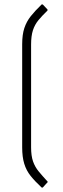

<svg xmlns="http://www.w3.org/2000/svg" viewBox="-20 -719 288 883"><path d="M170 142Q140 114 120.5 89.5Q101 65 91.5 34Q82 3 82 -41V-515Q82 -560 92 -590Q102 -620 121.5 -644.5Q141 -669 170 -697Q171 -699 173.5 -699Q176 -699 178 -697L197 -677Q201 -673 197 -669Q174 -647 157 -626.5Q140 -606 131.5 -580Q123 -554 123 -514V-42Q123 -2 132 23.5Q141 49 158 69.5Q175 90 197 114Q202 118 197 121L178 142Q176 144 174 144Q172 144 170 142Z"/></svg>

Font: Sofia Sans Semi Condensed ExtraLight
Style: Regular
Weight: 250
Version: Version 4.100